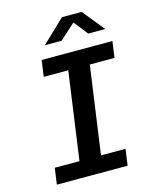

<svg xmlns="http://www.w3.org/2000/svg" viewBox="-129 -972 858 1059"><g transform="rotate(-15 300.0 -442.5)"><path d="M62 0 75 -93H216L286 -593H146L159 -686H563L550 -593H409L339 -93H479L466 0ZM197 -760 328 -885H441L542 -760H445L367 -859H402L293 -760Z"/></g></svg>

Font: Chivo Mono Medium
Style: Italic
Weight: 500
Italic angle: -8.05°
Monospace: yes
Designer: Hector Gatti
Foundry: Omnibus-Type
Version: Version 1.008